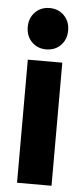

<svg xmlns="http://www.w3.org/2000/svg" viewBox="-52 -747 341 777"><g transform="rotate(5 118.0 -358.0)"><path d="M47.9 -500H188V0H47.9ZM59.3 -571.5Q36.1 -595.2 36.1 -631.8Q36.1 -668.5 59.3 -692.1Q82.5 -715.8 118.2 -715.8Q153.8 -715.8 177 -692.1Q200.2 -668.5 200.2 -631.8Q200.2 -595.2 177 -571.5Q153.8 -547.9 118.2 -547.9Q82.5 -547.9 59.3 -571.5Z"/></g></svg>

Font: Apfel Grotezk
Style: Bold
Weight: 700
Designer: Luigi Gorlero
Foundry: Collletttivo
Version: Version 2.000;FEAKit 1.0